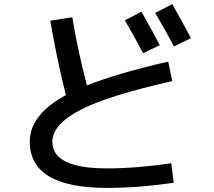

<svg xmlns="http://www.w3.org/2000/svg" viewBox="-20 -860 1040 935"><path d="M588 -761 669 -803Q729 -697 758 -640L677 -601Q631 -688 588 -761ZM736 -797 819 -840Q870 -750 910 -674L827 -634Q785 -714 736 -797ZM799 -560 819 -465Q503 -394 369 -323.5Q235 -253 235 -170Q235 -40 500 -40Q646 -40 814 -65L826 30Q655 55 500 55Q125 55 125 -170Q125 -302 301 -397Q258 -565 225 -759L332 -776Q358 -618 403 -444Q551 -503 799 -560Z"/></svg>

Font: M PLUS 1p Medium
Style: Regular
Weight: 500
Version: Version 1.062